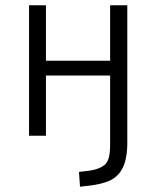

<svg xmlns="http://www.w3.org/2000/svg" viewBox="-20 -514 591 727"><path d="M283 193 279 137 320 132Q355 127 376 110.5Q397 94 397 36V-228H154V0H90V-494H154V-284H397V-494H462V35Q461 72 453.5 98.5Q446 125 430 144Q414 163 388 173Q362 183 326 188Z"/></svg>

Font: Nunito Sans 7pt Condensed Light
Style: Regular
Weight: 300
Width: 3
Designer: Vernon Adams
Foundry: Vernon Adams
Version: Version 3.101;gftools[0.9.27]